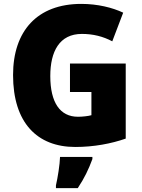

<svg xmlns="http://www.w3.org/2000/svg" viewBox="-20 -837 726 985"><path d="M339 -511V-365H449V-246C432 -241 401 -238 380 -238C288 -238 238 -311 238 -447C238 -573 285 -663 400 -663C458 -663 509 -650 556 -625L612 -772C557 -798 481 -817 397 -817C171 -817 47 -678 47 -452C47 -207 171 -83 366 -83C461 -83 551 -100 625 -126V-511ZM454 -21V-32H288C287 7 276 75 267 114V128H379C413 77 434 33 454 -21Z"/></svg>

Font: Noto Sans Kannada UI SemiCondensed Black
Style: Regular
Weight: 900
Width: 4
Designer: Jelle Bosma - Monotype Design Team
Foundry: Monotype Imaging Inc.
Version: Version 2.005